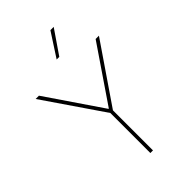

<svg xmlns="http://www.w3.org/2000/svg" viewBox="-278 -1065 1170 1170"><g transform="rotate(-45 307.0 -480.0)"><path d="M34.1 0ZM318.2 0H295.5V-345.2L34.1 -727.3H62.5L305.4 -370.7H308.2L551.1 -727.3H579.5L318.2 -345.2ZM317.5 -806.8H294.7L394.2 -960.2H422.6Z"/></g></svg>

Font: Linik Sans Thin
Style: Regular
Weight: 100
Designer: Fonts by Rasmus Andersson / Changes by Cristiano Sobral with parts from Marc Monis
Foundry: rsms
Version: Version 3.020; ttfautohint (v1.6)